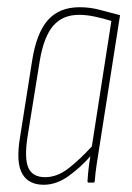

<svg xmlns="http://www.w3.org/2000/svg" viewBox="-20 -505 365 531"><path d="M101 6Q59 6 41.5 -24.5Q24 -55 35 -123L69 -338Q81 -414 112.5 -449.5Q144 -485 200 -485Q230 -485 257 -477.5Q284 -470 312 -463L257 -112Q251 -74 247.5 -51.5Q244 -29 242 -4Q242 0 238 0H225Q222 0 222 -4Q223 -21 225 -39Q227 -57 230 -73Q203 -42 169.5 -18Q136 6 101 6ZM105 -15Q138 -15 169.5 -39.5Q201 -64 234 -100L288 -447Q266 -454 242.5 -459Q219 -464 199 -464Q153 -464 127 -433.5Q101 -403 90 -337L56 -126Q47 -67 58.5 -41Q70 -15 105 -15Z"/></svg>

Font: Sofia Sans Extra Condensed Thin
Style: Italic
Weight: 250
Italic angle: -9°
Version: Version 4.100